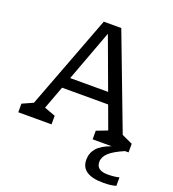

<svg xmlns="http://www.w3.org/2000/svg" viewBox="-160 -810 1042 1155"><g transform="rotate(20 361.0 -232.0)"><path d="M568 114Q568 168 641 168Q682 168 714 160V214Q684 224 633 224Q490 224 490 128Q490 85 517 53.5Q544 22 606 0H484V-55L554 -82L500 -229H205L150 -81L221 -55V0H8V-55L77 -86L305 -688H417L645 -87L714 -55V0H691Q624 29 596 55.5Q568 82 568 114ZM474 -300 353 -628 231 -300Z"/></g></svg>

Font: Rhodium Libre
Style: Regular
Weight: 400
Designer: James Puckett
Foundry: Dunwich Type Founders
Version: Version 1.001; ttfautohint (v1.3)